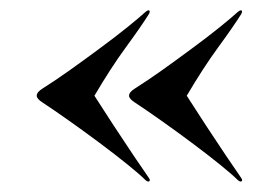

<svg xmlns="http://www.w3.org/2000/svg" viewBox="-20 -416 522 366"><path d="M50 -233.5Q50 -240.5 61.5 -247.5Q84.5 -262 113 -282.2Q141.5 -302.5 170.2 -323.8Q199 -345 222 -363.5Q245 -382 257 -393Q262.5 -397.5 264.5 -396Q266.5 -394.5 264 -389.5Q249 -365.5 220.2 -326.2Q191.5 -287 160 -233.5Q176 -208.5 196.2 -177.5Q216.5 -146.5 235 -119Q253.5 -91.5 264 -76.5Q267 -72 264.5 -70.5Q262 -68.5 257 -73Q246.5 -83.5 223 -102.5Q199.5 -121.5 170 -143.5Q140.5 -165.5 111.5 -186Q82.5 -206.5 62 -220Q50 -227.5 50 -233.5ZM226 -233.5Q226 -240.5 237.5 -247.5Q260.5 -262 289 -282.2Q317.5 -302.5 346.2 -323.8Q375 -345 398 -363.5Q421 -382 433 -393Q438.5 -397.5 440.5 -396Q442.5 -394.5 440 -389.5Q425 -365.5 396.2 -326.2Q367.5 -287 336 -233.5Q352 -208.5 372.2 -177.5Q392.5 -146.5 411 -119Q429.5 -91.5 440 -76.5Q443 -72 440.5 -70.5Q438 -68.5 433 -73Q422.5 -83.5 399 -102.5Q375.5 -121.5 346 -143.5Q316.5 -165.5 287.5 -186Q258.5 -206.5 238 -220Q226 -227.5 226 -233.5Z"/></svg>

Font: Fraunces 144pt S000 SemiBold
Style: Regular
Weight: 600
Version: Version 1.000; ttfautohint (v1.8.3)